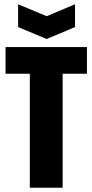

<svg xmlns="http://www.w3.org/2000/svg" viewBox="-20 -881 434 901"><path d="M120 0V-660H274V0ZM6 -535V-660H388V-535ZM65 -861 199 -805 332 -861V-754L199 -698L65 -754Z"/></svg>

Font: Bricolage Grotesque 72pt Condensed ExtraBold
Style: Regular
Weight: 800
Width: 3
Designer: Mathieu Triay
Foundry: Atelier Triay
Version: Version 1.001;gftools[0.9.33.dev8+g029e19f]